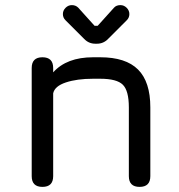

<svg xmlns="http://www.w3.org/2000/svg" viewBox="-20 -731 702 751"><path d="M261 -711Q276 -711 286 -701L350 -630H362L426 -701Q435 -711 451 -711Q465 -711 475.5 -700.5Q486 -690 486 -676Q486 -662 476 -652L403 -579Q385 -560 359 -560H353Q327 -560 309 -579L236 -652Q226 -662 226 -676Q226 -690 236.5 -700.5Q247 -711 261 -711ZM188 -42Q188 0 146 0Q104 0 104 -42V-465Q104 -507 146 -507Q188 -507 188 -465V-448Q241 -507 344 -507H372Q472 -507 520 -459Q568 -411 568 -311V-42Q568 0 526 0Q484 0 484 -42V-311Q484 -376 460.5 -399.5Q437 -423 372 -423H344Q281 -423 237.5 -408.5Q194 -394 188 -366Z"/></svg>

Font: Jura
Style: Bold
Weight: 700
Designer: Daniel Johnson, Alexei Vanyashin
Foundry: Daniel Johnson
Version: Version 5.103